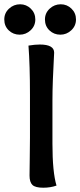

<svg xmlns="http://www.w3.org/2000/svg" viewBox="-71 -874 375 897"><path d="M69 -231V-431Q69 -570 62 -661Q92 -666 115 -666Q182 -666 182 -628Q182 -622 180 -587.5Q178 -553 176 -501.5Q174 -450 174 -404V-203Q174 -70 193 -7Q165 3 131 3Q94 3 80.5 -10Q67 -23 67 -54Q67 -70 68 -133Q69 -196 69 -231ZM21 -712Q-9 -712 -30 -732Q-51 -752 -51 -783Q-51 -813 -29 -833.5Q-7 -854 23 -854Q52 -854 73 -833.5Q94 -813 94 -783Q94 -753 72 -732.5Q50 -712 21 -712ZM211 -712Q181 -712 160 -732Q139 -752 139 -783Q139 -813 161 -833.5Q183 -854 213 -854Q242 -854 263 -833.5Q284 -813 284 -783Q284 -753 262 -732.5Q240 -712 211 -712Z"/></svg>

Font: Overlock
Style: Bold
Weight: 700
Designer: Dario Muhafara
Foundry: Dario Manuel Muhafara
Version: Version 1.001